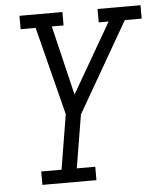

<svg xmlns="http://www.w3.org/2000/svg" viewBox="-53 -566 705 828"><g transform="rotate(-5 300.0 -152.5)"><path d="M97 215V157H185L224 -80L127 -462H62V-520H248V-462H197L269 -161L443 -462H400V-520H586V-462H513L289 -73L251 157H331V215Z"/></g></svg>

Font: Iosevka Etoile Light
Style: Italic
Weight: 300
Italic angle: -9°
Designer: Belleve Invis
Foundry: Belleve Invis
Version: Version 22.1.2; ttfautohint (v1.8.4)